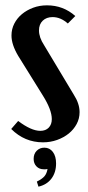

<svg xmlns="http://www.w3.org/2000/svg" viewBox="-20 -524 329 719"><path d="M234 -436Q207 -460 177 -460Q154 -460 140 -446.5Q126 -433 126 -410Q126 -384 145 -355L256 -170Q278 -136 278 -104Q278 -80 267 -59.5Q256 -39 237.5 -24Q219 -9 194 0Q169 9 141 9Q72 9 22 -41L48 -71Q97 -34 131 -34Q151 -34 162.5 -46Q174 -58 174 -78Q174 -113 140 -167L48 -315Q23 -357 23 -391Q23 -415 33.5 -435.5Q44 -456 62 -471Q80 -486 104 -495Q128 -504 156 -504Q217 -504 262 -464ZM158 109Q154 110 150.5 110Q147 110 144 110Q127 110 116.5 99Q106 88 106 71Q106 52 117.5 40.5Q129 29 146 29Q166 29 178 45Q190 61 190 88Q190 122 172.5 145Q155 168 124 175L118 156Q138 146 146.5 136Q155 126 158 109Z"/></svg>

Font: Moniqa Paragraph
Style: Bold
Weight: 700
Designer: Rajesh Rajput
Foundry: Rajesh Rajput
Version: Version 1.000